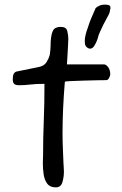

<svg xmlns="http://www.w3.org/2000/svg" viewBox="-20 -789 525 829"><path d="M221 20Q196 20 184 4Q172 -12 168.5 -36Q165 -60 165 -83Q165 -94 165.5 -104Q166 -114 166 -121Q166 -193 169 -266.5Q172 -340 172 -427Q135 -427 111 -424Q87 -421 63 -421Q47 -421 41 -427Q35 -433 35 -447Q35 -463 39.5 -470.5Q44 -478 51 -480L149 -500Q171 -505 180.5 -520Q190 -535 194 -549Q196 -557 196.5 -564.5Q197 -572 198 -581Q198 -589 198.5 -596.5Q199 -604 199 -611Q201 -643 209.5 -658Q218 -673 243 -673Q266 -673 270.5 -655Q275 -637 275 -621Q275 -610 273.5 -587.5Q272 -565 271 -543Q270 -521 269 -511H429Q438 -511 447 -499Q456 -487 456 -468Q456 -462 451 -452.5Q446 -443 439 -443Q429 -443 401.5 -442.5Q374 -442 342.5 -441Q311 -440 287 -439Q263 -438 260 -436Q255 -376 252.5 -320.5Q250 -265 250 -213Q250 -179 251.5 -147.5Q253 -116 254 -85Q254 -80 255 -70Q256 -60 256 -48Q256 -25 249.5 -2.5Q243 20 221 20ZM369 -579Q360 -579 352 -588Q348 -593 347 -598.5Q346 -604 346 -611Q346 -625 350 -640.5Q354 -656 358 -666Q360 -674 363 -681Q366 -688 367 -693Q369 -698 374.5 -711.5Q380 -725 386 -738Q392 -751 393 -754Q397 -758 399 -759Q401 -760 405 -762Q410 -766 418 -767.5Q426 -769 433 -769Q451 -769 455 -763Q457 -761 457 -753L455 -745Q455 -742 454 -738.5Q453 -735 452 -732Q451 -728 442.5 -713Q434 -698 426 -682L412 -652Q409 -645 406.5 -639Q404 -633 404 -631Q403 -625 398 -612.5Q393 -600 386 -589.5Q379 -579 369 -579Z"/></svg>

Font: Fuzzy Bubbles
Style: Regular
Weight: 400
Designer: Robert E. Leuschke
Foundry: Robert E. Leuschke
Version: Version 1.010; ttfautohint (v1.8.3)